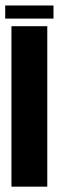

<svg xmlns="http://www.w3.org/2000/svg" viewBox="-34 -698 220 718"><path d="M8.8 0V-600H142.8V0ZM-14.5 -628.5V-677.5H166V-628.5Z"/></svg>

Font: Anybody UltraCondensed Thin
Style: Regular
Weight: 100
Width: 1
Designer: Tyler Finck
Foundry: Etcetera Type Company
Version: Version 1.110